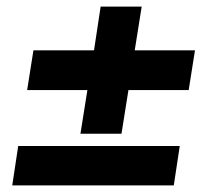

<svg xmlns="http://www.w3.org/2000/svg" viewBox="-20 -560 640 580"><path d="M223 -156 244 -288H62L81 -408H264L284 -540H408L387 -408H569L550 -288H368L347 -156ZM17 0 35 -119H523L505 0Z"/></svg>

Font: Nunito Sans 10pt Black
Style: Italic
Weight: 900
Italic angle: -9°
Designer: Vernon Adams
Foundry: Vernon Adams
Version: Version 3.101;gftools[0.9.27]